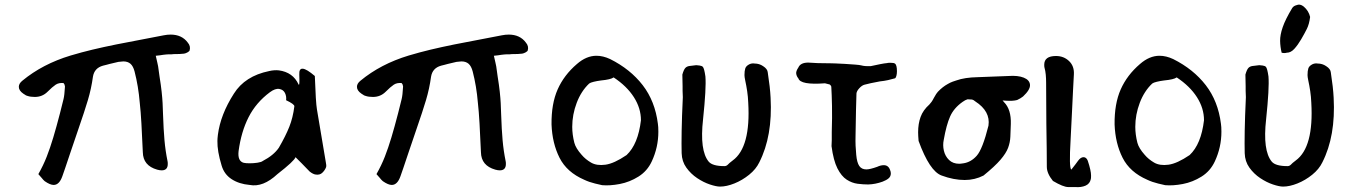

<svg xmlns="http://www.w3.org/2000/svg" viewBox="-20 -767 5737 816"><path d="M208 19Q193 19 170 3Q164 -2 157 -11L143 -27Q164 -64 178.5 -101Q193 -138 206.5 -183Q220 -228 235 -286L250 -346Q254 -362 256 -398V-400Q256 -402 254 -408L250 -414Q230 -416 216.5 -407Q203 -398 182 -377Q160 -355 128 -355Q110 -355 98 -359Q95 -360 92 -361Q89 -362 87 -364Q84 -366 82 -367Q80 -368 79 -369Q60 -382 60 -398Q60 -412 75 -424Q161 -495 280 -531Q327 -545 373 -556Q419 -567 473.5 -578Q528 -589 598 -602L676 -617Q691 -620 705 -620Q753 -620 778 -586Q791 -571 786 -553Q785 -549 777 -544.5Q769 -540 762 -539Q755 -538 743.5 -537.5Q732 -537 717 -537Q713 -536 708 -536Q703 -536 695 -536Q692 -536 686.5 -535.5Q681 -535 673 -534Q668 -533 660 -532Q652 -531 642 -530Q646 -513 648.5 -501.5Q651 -490 652 -485L658 -442Q664 -405 667 -377Q670 -349 671 -329L673 -278Q675 -217 679 -171.5Q683 -126 692 -82Q693 -79 693 -70Q693 -43 667 -43Q659 -43 648 -46Q588 -63 587 -120Q584 -190 581 -242.5Q578 -295 574 -330Q571 -366 565.5 -399Q560 -432 552 -463Q546 -486 534.5 -496Q523 -506 504 -506L483 -504L445 -495Q441 -494 434 -492Q427 -490 418 -488Q381 -478 375 -441Q368 -390 353.5 -341.5Q339 -293 314 -221L279 -118Q266 -79 257.5 -54Q249 -29 245 -18Q232 19 208 19Z M1041 19Q996 15 964.5 -5.5Q933 -26 922 -63Q903 -125 904 -168Q904 -173 904.5 -179.5Q905 -186 906 -194Q917 -280 974 -369Q1021 -444 1124 -465Q1145 -470 1165 -468Q1225 -460 1249 -408Q1254 -398 1252 -450Q1249 -503 1318 -444Q1322 -331 1327 -302L1365 -76Q1366 -71 1366.5 -66Q1367 -61 1366 -57Q1361 -43 1349 -32Q1339 -23 1323 -25Q1311 -26 1296 -38L1262 -73L1236 -99Q1231 -83 1159 -27Q1098 30 1041 19ZM1016 -75Q1025 -73 1041.5 -73Q1058 -73 1074.5 -75.5Q1091 -78 1097 -83Q1120 -95 1137 -109Q1154 -123 1165 -139Q1194 -189 1209.5 -228Q1225 -267 1231 -315Q1232 -324 1196 -341Q1198 -358 1191 -372Q1184 -386 1167 -389Q1150 -392 1127 -375Q1068 -331 1036.5 -269Q1005 -207 994 -125Q989 -82 1016 -75Z M1645 19Q1630 19 1607 3Q1601 -2 1594 -11L1580 -27Q1601 -64 1615.5 -101Q1630 -138 1643.5 -183Q1657 -228 1672 -286L1687 -346Q1691 -362 1693 -398V-400Q1693 -402 1691 -408L1687 -414Q1667 -416 1653.5 -407Q1640 -398 1619 -377Q1597 -355 1565 -355Q1547 -355 1535 -359Q1532 -360 1529 -361Q1526 -362 1524 -364Q1521 -366 1519 -367Q1517 -368 1516 -369Q1497 -382 1497 -398Q1497 -412 1512 -424Q1598 -495 1717 -531Q1764 -545 1810 -556Q1856 -567 1910.5 -578Q1965 -589 2035 -602L2113 -617Q2128 -620 2142 -620Q2190 -620 2215 -586Q2228 -571 2223 -553Q2222 -549 2214 -544.5Q2206 -540 2199 -539Q2192 -538 2180.5 -537.5Q2169 -537 2154 -537Q2150 -536 2145 -536Q2140 -536 2132 -536Q2129 -536 2123.5 -535.5Q2118 -535 2110 -534Q2105 -533 2097 -532Q2089 -531 2079 -530Q2083 -513 2085.5 -501.5Q2088 -490 2089 -485L2095 -442Q2101 -405 2104 -377Q2107 -349 2108 -329L2110 -278Q2112 -217 2116 -171.5Q2120 -126 2129 -82Q2130 -79 2130 -70Q2130 -43 2104 -43Q2096 -43 2085 -46Q2025 -63 2024 -120Q2021 -190 2018 -242.5Q2015 -295 2011 -330Q2008 -366 2002.5 -399Q1997 -432 1989 -463Q1983 -486 1971.5 -496Q1960 -506 1941 -506L1920 -504L1882 -495Q1878 -494 1871 -492Q1864 -490 1855 -488Q1818 -478 1812 -441Q1805 -390 1790.5 -341.5Q1776 -293 1751 -221L1716 -118Q1703 -79 1694.5 -54Q1686 -29 1682 -18Q1669 19 1645 19Z M2539 20Q2534 19 2509 13Q2484 7 2463 -3Q2389 -35 2358 -96.5Q2327 -158 2324 -238Q2323 -326 2350 -387Q2377 -448 2432 -495Q2472 -530 2515 -530Q2543 -530 2573 -516Q2659 -473 2711.5 -405Q2764 -337 2776 -241Q2777 -235 2777.5 -226.5Q2778 -218 2778 -207Q2778 -141 2750 -81Q2731 -40 2693.5 -16.5Q2656 7 2614 15Q2572 23 2539 20ZM2643 -108Q2692 -154 2704 -256Q2704 -307 2674 -354Q2644 -401 2588 -438Q2576 -429 2534 -425Q2518 -423 2503.5 -419.5Q2489 -416 2484 -412Q2450 -380 2431 -330Q2412 -280 2412 -228Q2412 -195 2421 -160Q2427 -137 2452 -109Q2468 -90 2492 -76Q2516 -62 2553 -67Q2590 -72 2643 -108Z M3040 26Q3024 26 2997 17Q2970 8 2943 -10Q2916 -28 2897 -54.5Q2878 -81 2877 -116Q2876 -151 2877 -210.5Q2878 -270 2882 -354Q2881 -369 2881 -380.5Q2881 -392 2881 -400L2880 -450Q2886 -471 2892.5 -478Q2899 -485 2910 -486.5Q2921 -488 2939 -490Q2944 -490 2953.5 -488.5Q2963 -487 2967 -483Q2973 -477 2978 -442Q2980 -417 2977.5 -372Q2975 -327 2968 -260Q2953 -127 2992 -80Q3008 -61 3059 -61Q3067 -61 3073 -67Q3078 -73 3094 -85Q3171 -141 3160 -331Q3159 -356 3155.5 -379.5Q3152 -403 3147 -426Q3144 -440 3144 -448Q3144 -466 3147.5 -476.5Q3151 -487 3165 -494Q3176 -499 3187 -497Q3207 -497 3223 -486Q3242 -474 3243 -459Q3253 -395 3255 -352Q3264 -189 3207 -77Q3193 -48 3164 -24.5Q3135 -1 3101.5 12.5Q3068 26 3040 26Z M3670 17Q3649 17 3625 14Q3601 11 3578.5 -3.5Q3556 -18 3539 -51.5Q3522 -85 3514 -146Q3515 -156 3515 -171Q3515 -186 3515 -206Q3517 -269 3516 -317Q3515 -365 3513 -399Q3511 -405 3506 -408L3486 -413Q3382 -405 3373 -434Q3366 -442 3364 -453Q3362 -464 3373 -480Q3382 -501 3415 -501Q3450 -498 3509 -498Q3511 -498 3529 -497.5Q3547 -497 3570.5 -495.5Q3594 -494 3614 -492.5Q3634 -491 3641 -489Q3654 -485 3681 -486Q3704 -491 3721.5 -494.5Q3739 -498 3751 -499Q3753 -500 3757.5 -500Q3762 -500 3767 -500Q3779 -500 3783 -497Q3792 -492 3792 -464Q3792 -453 3789.5 -444Q3787 -435 3783 -434Q3770 -430 3754 -426.5Q3738 -423 3719 -421Q3697 -417 3681 -413.5Q3665 -410 3654 -407Q3643 -404 3632 -392Q3621 -380 3620 -370Q3619 -345 3618 -299.5Q3617 -254 3616 -187Q3615 -148 3619 -109Q3622 -76 3632 -61.5Q3642 -47 3662 -47Q3677 -47 3708 -58Q3723 -65 3736 -65Q3756 -65 3763 -44Q3766 -37 3766 -30Q3766 -17 3756.5 -9Q3747 -1 3731 5Q3701 16 3670 17Z M4080 -2Q4033 -2 3982 -21Q3931 -39 3884 -168Q3883 -180 3882.5 -189Q3882 -198 3882 -205Q3882 -241 3892.5 -270Q3903 -299 3930 -323Q3934 -327 3939 -334Q3944 -341 3949 -351Q3960 -371 3966 -377Q3986 -398 4008 -410Q4018 -416 4029 -420Q4040 -424 4044 -425Q4080 -438 4135 -439L4266 -444Q4306 -447 4331 -437Q4356 -427 4357.5 -406.5Q4359 -386 4328 -357Q4318 -349 4303 -342Q4285 -337 4256 -339L4241 -340Q4243 -337 4247 -333Q4278 -302 4276 -240Q4275 -210 4274 -186Q4273 -162 4264.5 -139Q4256 -116 4232 -88Q4208 -60 4160 -21Q4123 -2 4080 -2ZM4057 -71Q4059 -71 4063.5 -71.5Q4068 -72 4075 -73Q4107 -78 4131 -105Q4156 -133 4181 -233Q4190 -294 4125 -336Q4117 -343 4111 -344L4092 -345Q4082 -342 4071 -334Q4034 -308 4018 -272Q4002 -236 3991 -173Q3986 -150 3991.5 -126.5Q3997 -103 4013.5 -87Q4030 -71 4057 -71Z M4520 28Q4499 28 4455 2Q4429 -30 4429 -58Q4429 -90 4428.5 -135.5Q4428 -181 4427 -240L4426 -416Q4426 -433 4424.5 -449.5Q4423 -466 4419 -480Q4418 -483 4418 -492Q4418 -529 4468 -529Q4501 -529 4523.5 -507.5Q4546 -486 4544 -451Q4543 -425 4540.5 -385Q4538 -345 4536 -292L4530 -172Q4523 -54 4533 -46Q4553 -71 4562 -84Q4573 -99 4585 -99Q4597 -99 4603 -84Q4617 -42 4617 -21Q4617 -9 4616 -6Q4612 14 4593.5 22Q4575 30 4550 28Z M4932 20Q4927 19 4902 13Q4877 7 4856 -3Q4782 -35 4751 -96.5Q4720 -158 4717 -238Q4716 -326 4743 -387Q4770 -448 4825 -495Q4865 -530 4908 -530Q4936 -530 4966 -516Q5052 -473 5104.5 -405Q5157 -337 5169 -241Q5170 -235 5170.5 -226.5Q5171 -218 5171 -207Q5171 -141 5143 -81Q5124 -40 5086.5 -16.5Q5049 7 5007 15Q4965 23 4932 20ZM5036 -108Q5085 -154 5097 -256Q5097 -307 5067 -354Q5037 -401 4981 -438Q4969 -429 4927 -425Q4911 -423 4896.5 -419.5Q4882 -416 4877 -412Q4843 -380 4824 -330Q4805 -280 4805 -228Q4805 -195 4814 -160Q4820 -137 4845 -109Q4861 -90 4885 -76Q4909 -62 4946 -67Q4983 -72 5036 -108Z M5427 -543Q5421 -568 5420.5 -593Q5420 -618 5431.5 -651.5Q5443 -685 5472 -733Q5478 -742 5490 -745Q5505 -752 5521 -739Q5542 -721 5548 -695Q5546 -679 5542.5 -666.5Q5539 -654 5534 -644Q5524 -624 5510 -600Q5496 -576 5481 -559.5Q5466 -543 5449 -543Q5438 -540 5427 -543ZM5433 26Q5417 26 5390 17Q5363 8 5336 -10Q5309 -28 5290 -54.5Q5271 -81 5270 -116Q5269 -151 5270 -210.5Q5271 -270 5275 -354Q5274 -369 5274 -380.5Q5274 -392 5274 -400L5273 -450Q5279 -471 5285.5 -478Q5292 -485 5303 -486.5Q5314 -488 5332 -490Q5337 -490 5346.5 -488.5Q5356 -487 5360 -483Q5366 -477 5371 -442Q5373 -417 5370.5 -372Q5368 -327 5361 -260Q5346 -127 5385 -80Q5401 -61 5452 -61Q5460 -61 5466 -67Q5471 -73 5487 -85Q5564 -141 5553 -331Q5552 -356 5548.5 -379.5Q5545 -403 5540 -426Q5537 -440 5537 -448Q5537 -466 5540.5 -476.5Q5544 -487 5558 -494Q5569 -499 5580 -497Q5600 -497 5616 -486Q5635 -474 5636 -459Q5646 -395 5648 -352Q5657 -189 5600 -77Q5586 -48 5557 -24.5Q5528 -1 5494.5 12.5Q5461 26 5433 26Z"/></svg>

Font: Mansalva
Style: Regular
Weight: 400
Designer: Carolina Short
Foundry: Carolina Short
Version: Version 2.112; ttfautohint (v1.8.4.7-5d5b)